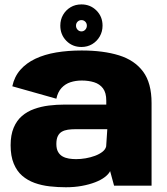

<svg xmlns="http://www.w3.org/2000/svg" viewBox="-20 -822 740 850"><path d="M271.5 7Q309.5 7 342.2 1Q375 -5 401 -15Q427 -25 444 -38Q461 -51 467.5 -64.5L485 0H651V-366Q651 -454.5 613.5 -505Q576 -555.5 506.8 -577Q437.5 -598.5 341.5 -598.5Q281 -598.5 229 -589.8Q177 -581 136.8 -562Q96.5 -543 70 -512.8Q43.5 -482.5 34.5 -440L229.5 -385Q236 -415 252.5 -432.8Q269 -450.5 292 -458Q315 -465.5 342 -465.5Q372 -465.5 396.8 -457.8Q421.5 -450 436 -430.8Q450.5 -411.5 450.5 -376.5V-359H266.5Q231 -359 196.5 -354.8Q162 -350.5 131.2 -339.5Q100.5 -328.5 77.2 -308.5Q54 -288.5 40.5 -256.5Q27 -224.5 27 -179Q27 -131 40.8 -97.8Q54.5 -64.5 78.2 -44Q102 -23.5 133.2 -12.2Q164.5 -1 200 3Q235.5 7 271.5 7ZM317 -117.5Q301 -117.5 285.2 -120Q269.5 -122.5 257 -129.5Q244.5 -136.5 237 -149.8Q229.5 -163 229.5 -184.5Q229.5 -206 235.8 -219Q242 -232 253.5 -238.8Q265 -245.5 280.5 -247.8Q296 -250 313.5 -250H455L450 -174Q447 -160.5 433.5 -150Q420 -139.5 400.5 -132.2Q381 -125 359.2 -121.2Q337.5 -117.5 317 -117.5ZM340.5 -614Q367 -614 388 -626.5Q409 -639 421.5 -660.5Q434 -682 434 -708.5Q434 -748.5 407 -775.5Q380 -802.5 340.5 -802.5Q313.5 -802.5 292.5 -790Q271.5 -777.5 259.2 -756.2Q247 -735 247 -708.5Q247 -668.5 273.8 -641.2Q300.5 -614 340.5 -614ZM340.5 -683Q330.5 -683 323.5 -690.5Q316.5 -698 316.5 -708.5Q316.5 -719 323.5 -726Q330.5 -733 340.5 -733Q350.5 -733 357.5 -726Q364.5 -719 364.5 -708.5Q364.5 -698 357.5 -690.5Q350.5 -683 340.5 -683Z"/></svg>

Font: Anybody UltraCondensed Thin ExtraBold
Style: Regular
Weight: 800
Version: Version 1.111